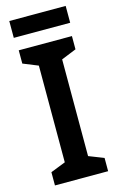

<svg xmlns="http://www.w3.org/2000/svg" viewBox="-131 -925 608 980"><g transform="rotate(-15 172.5 -435.5)"><path d="M313 0H32V-70L111 -101V-612L32 -644V-714H313V-644L234 -612V-101L313 -70ZM322 -871V-782H24V-871Z"/></g></svg>

Font: Noto Sans Gujarati SemiCondensed SemiBold
Style: Regular
Weight: 600
Width: 4
Designer: Jelle Bosma - Monotype Design Team, Universal Thirst
Foundry: Monotype Imaging Inc.
Version: Version 2.106; ttfautohint (v1.8.4.7-5d5b)